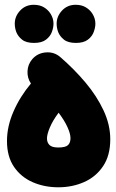

<svg xmlns="http://www.w3.org/2000/svg" viewBox="-20 -710 489 806"><path d="M9.3 -118.2Q9.3 -179.2 36.6 -241.9Q64 -304.7 109.9 -359.4Q94.2 -382.3 95.5 -410.9Q96.7 -439.5 115.2 -461.4Q137.7 -487.3 172.6 -490Q207.5 -492.7 233.4 -470.2Q291.5 -419.9 339.1 -363.3Q386.7 -306.6 414.8 -246.3Q442.9 -186 442.9 -125.5Q442.9 -57.1 412.8 -12.5Q382.8 32.2 333.3 54.2Q283.7 76.2 224.6 76.2Q166.5 76.2 117.4 54.9Q68.4 33.7 38.8 -9.5Q9.3 -52.7 9.3 -118.2ZM177.2 -128.9Q177.2 -111.8 187.7 -101.3Q198.2 -90.8 224.6 -90.8Q254.9 -90.8 265.4 -100.8Q275.9 -110.8 275.9 -129.9Q275.9 -148.4 263.4 -176Q251 -203.6 226.1 -236.8Q202.1 -205.1 189.7 -175.8Q177.2 -146.5 177.2 -128.9ZM42 -610.8Q42 -641.6 64.7 -665.8Q87.4 -689.9 121.6 -689.9Q147 -689.9 164.6 -679.2Q182.1 -668.5 191.9 -652.8Q204.6 -632.8 204.6 -610.8Q204.6 -594.7 197.8 -575.9Q190.9 -557.1 173.1 -543.5Q155.3 -529.8 123 -529.8Q89.8 -529.8 72.5 -543.7Q55.2 -557.6 48.3 -575.7Q42 -592.8 42 -610.8ZM217.8 -610.8Q217.8 -641.6 240.5 -665.8Q263.2 -689.9 297.4 -689.9Q322.8 -689.9 340.3 -679.2Q357.9 -668.5 367.7 -652.8Q380.4 -632.8 380.4 -610.8Q380.4 -594.7 373.5 -575.9Q366.7 -557.1 348.9 -543.5Q331.1 -529.8 298.8 -529.8Q265.6 -529.8 248.3 -543.7Q231 -557.6 224.1 -575.7Q217.8 -592.8 217.8 -610.8Z"/></svg>

Font: Mikhak-DS1-FD Black
Style: Regular
Weight: 900
Designer: Amin Abedi
Version: Version 3.2